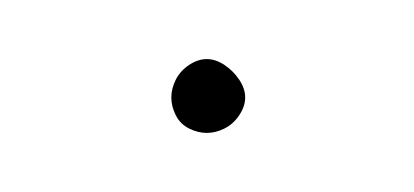

<svg xmlns="http://www.w3.org/2000/svg" viewBox="-20 -993 140 65"><path d="M38 -960Q38 -957 39.5 -954Q41 -951 44 -949.5Q47 -948 50 -948Q53 -948 56 -949.5Q59 -951 61 -954Q63 -957 63 -960Q63 -963 61 -966Q59 -969 56 -971Q53 -973 50 -973Q47 -973 44 -971Q41 -969 39.5 -966Q38 -963 38 -960Z"/></svg>

Font: Linefont Thin
Style: Regular
Weight: 100
Monospace: yes
Version: Version 3.002;gftools[0.9.33]